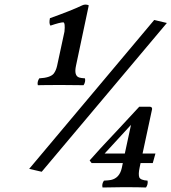

<svg xmlns="http://www.w3.org/2000/svg" viewBox="-20 -689 754 845"><path d="M658.7 -601.1 714.4 -587.9 163.6 66.9 108.4 54.2ZM258.8 -590.8Q243.2 -590.3 202.1 -576.2Q194.8 -585 199.7 -608.9Q295.4 -643.1 340.8 -665Q353.5 -671.4 367.7 -667Q370.1 -666 370.6 -665L314.5 -399.9Q304.7 -355 329.1 -347.7Q337.4 -345.2 354 -344.2Q357.4 -328.6 347.7 -314Q318.4 -314.9 254.9 -314.9Q175.3 -314.9 146.5 -314Q142.6 -328.1 152.8 -344.2Q200.2 -346.7 215.8 -364.3Q226.6 -377.9 231.4 -399.9L263.7 -549.8Q267.6 -588.4 258.8 -590.8ZM594.2 49.8 598.6 28.8H652.3L664.1 -13.2H607.4L649.4 -209Q649.9 -218.3 640.1 -219.2H592.8Q571.3 -195.3 505.4 -125Q407.2 -21 374.5 17.1L383.3 28.8H520.5L516.1 49.8Q506.3 94.7 468.3 103Q457 105 437.5 106Q427.2 120.6 431.2 136.2Q460.4 135.3 521.5 134.8Q594.7 134.8 622.6 136.2Q632.3 122.1 629.4 106Q597.7 104 592.8 90.8Q588.4 77.1 594.2 49.8ZM556.6 -139.6 529.3 -13.2H440.4Z"/></svg>

Font: Linux Libertine Capitals O
Style: Bold Italic Samll Caps
Weight: 400
Italic angle: -12°
Designer: Philipp H. Poll
Foundry: Philipp H. Poll
Version: Version 5.0.4